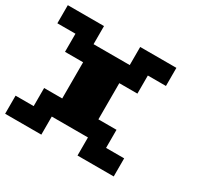

<svg xmlns="http://www.w3.org/2000/svg" viewBox="-142 -733 1062 1021"><g transform="rotate(30 389.0 -222.5)"><path d="M0 111.1V0H111.1V-111.1H222.2V-333.3H111.1V-444.4H0V-555.6H222.2V-444.4H444.4V-555.6H666.7V-444.4H555.6V-333.3H444.4V-111.1H555.6V0H666.7V111.1H444.4V0H222.2V111.1Z"/></g></svg>

Font: Pixeloid Sans
Style: Bold
Weight: 700
Monospace: yes
Designer: GGBot
Version: 0.3